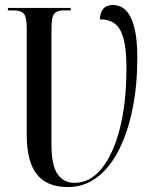

<svg xmlns="http://www.w3.org/2000/svg" viewBox="-20 -746 619 776"><path d="M254 10Q169 10 128.5 -42Q88 -94 88 -201V-631Q88 -679 75.5 -691.5Q63 -704 34 -704H12V-714H266V-704H238Q211 -704 199.5 -691Q188 -678 188 -628V-162Q188 -78 212.5 -42.5Q237 -7 281 -7Q344 -7 391 -65Q438 -123 464.5 -227Q491 -331 491 -471Q491 -548 479 -591Q467 -634 443.5 -651Q420 -668 384 -668Q384 -695 397.5 -710.5Q411 -726 437 -726Q453 -726 470 -718Q487 -710 501.5 -688Q516 -666 525.5 -623.5Q535 -581 535 -511Q535 -404 516.5 -310Q498 -216 462.5 -144Q427 -72 374.5 -31Q322 10 254 10Z"/></svg>

Font: Noto Serif Display ExtraCondensed Medium
Style: Regular
Weight: 500
Width: 2
Designer: Monotype Design Team
Foundry: Monotype Imaging Inc.
Version: Version 2.009